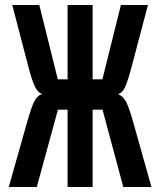

<svg xmlns="http://www.w3.org/2000/svg" viewBox="-20 -745 640 767"><path d="M149 -369.5Q136.5 -373.5 127.8 -385.2Q119 -397 111.5 -417.8Q104 -438.5 94 -476L29 -725H137L211 -428H250V-725H350V-428H389L463 -725H571L505.5 -477Q495 -438 487.5 -416.5Q480 -395 471.8 -383.8Q463.5 -372.5 452 -368.5Q472.5 -361 484.8 -336.2Q497 -311.5 512.5 -256L585 2H472.5L389.5 -307H350V2H250V-307H211.5L127 2H15L88 -256Q99.5 -296.5 107.5 -318Q115.5 -339.5 125.2 -352.8Q135 -366 149 -369.5Z"/></svg>

Font: JuliaMono Medium
Style: Regular
Weight: 500
Monospace: yes
Designer: cormullion
Foundry: corm
Version: Version 0.054; ttfautohint (v1.8.4)